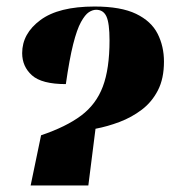

<svg xmlns="http://www.w3.org/2000/svg" viewBox="-20 -569 546 589"><path d="M106 -154Q183 -180 229 -214.5Q275 -249 295.5 -303.5Q316 -358 316 -445Q316 -498 306.5 -518.5Q297 -539 275 -539Q264 -539 252.5 -531.5Q241 -524 228.5 -501.5Q216 -479 204.5 -433.5Q193 -388 182 -311Q108 -311 78 -338Q48 -365 48 -406Q48 -466 104 -507.5Q160 -549 270 -549Q351 -549 397.5 -526.5Q444 -504 463.5 -465.5Q483 -427 483 -380Q483 -328 464.5 -292Q446 -256 415 -232.5Q384 -209 347 -195Q310 -181 273 -174L251 0H74Z"/></svg>

Font: Noto Serif Display ExtraCondensed Black
Style: Italic
Weight: 900
Width: 2
Italic angle: -12°
Designer: Monotype Design Team
Foundry: Monotype Imaging Inc.
Version: Version 2.009